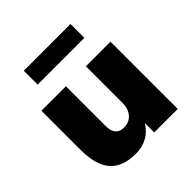

<svg xmlns="http://www.w3.org/2000/svg" viewBox="-192 -848 999 999"><g transform="rotate(-45 307.5 -348.0)"><path d="M241 11Q178 11 136 -12.5Q94 -36 73.5 -84Q53 -132 53 -205V-495H233V-202Q233 -178 240 -161.5Q247 -145 261 -137Q275 -129 297 -129Q321 -129 339.5 -140.5Q358 -152 369 -173.5Q380 -195 380 -223V-495H561V0H388V-92H400Q377 -42 337 -15.5Q297 11 241 11ZM135 -605V-707H479V-605Z"/></g></svg>

Font: Nunito Sans 11pt Black
Style: Regular
Weight: 900
Version: Version 3.101;gftools[0.9.27]